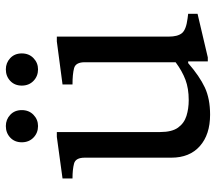

<svg xmlns="http://www.w3.org/2000/svg" viewBox="-62 -686 757 674"><g transform="rotate(-90 317.0 -348.5)"><path d="M252 10Q182 10 141.5 -26Q101 -62 101 -126V-430Q101 -462 80.5 -467.5Q60 -473 28 -473V-508L174 -528H191V-165Q191 -124 206.5 -102.5Q222 -81 247.5 -73Q273 -65 303 -65Q344 -65 374.5 -76.5Q405 -88 436 -111V-430Q436 -462 415 -467.5Q394 -473 358 -473V-508L509 -528H526V-135Q526 -104 538 -89Q550 -74 590 -69L606 -67V-34L453 2H439V-67H433Q387 -27 347.5 -8.5Q308 10 252 10ZM411 -594Q387 -594 370.5 -610Q354 -626 354 -651Q354 -676 370.5 -691.5Q387 -707 411 -707Q434 -707 450.5 -691.5Q467 -676 467 -651Q467 -626 450.5 -610Q434 -594 411 -594ZM212 -594Q188 -594 171.5 -610Q155 -626 155 -651Q155 -676 171.5 -691.5Q188 -707 212 -707Q235 -707 251.5 -691.5Q268 -676 268 -651Q268 -626 251.5 -610Q235 -594 212 -594Z"/></g></svg>

Font: Hedvig Letters Serif 12pt
Style: Regular
Weight: 400
Designer: Alexander Örn & Tor Weibull
Foundry: Kanon Foundry
Version: Version 1.000; ttfautohint (v1.8.4.7-5d5b)